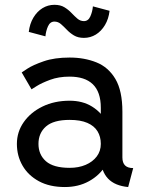

<svg xmlns="http://www.w3.org/2000/svg" viewBox="-20 -752 597 782"><path d="M244.1 9.8Q299.3 9.8 342.3 -13.9Q385.3 -37.6 409.9 -77.4Q434.6 -117.2 434.6 -166Q434.6 -214.8 413.8 -254.6Q393.1 -294.4 354.7 -318.1Q316.4 -341.8 263.7 -341.8Q201.7 -341.8 153.1 -318.1Q104.5 -294.4 76.7 -254.6Q48.8 -214.8 48.8 -166Q48.8 -117.2 71.8 -77.4Q94.7 -37.6 138.4 -13.9Q182.1 9.8 244.1 9.8ZM390.6 -166Q390.6 -136.7 374 -114.7Q357.4 -92.8 328.9 -80.6Q300.3 -68.4 263.7 -68.4Q197.8 -68.4 167.2 -95.2Q136.7 -122.1 136.7 -166Q136.7 -210 167.2 -236.8Q197.8 -263.7 263.7 -263.7Q307.6 -263.7 335.7 -251.5Q363.8 -239.3 377.2 -217.3Q390.6 -195.3 390.6 -166ZM478.5 -110.8V-296.9Q478.5 -382.3 450 -430.4Q421.4 -478.5 372.6 -498Q323.7 -517.6 263.7 -517.6Q201.7 -517.6 158 -502.4Q114.3 -487.3 91.3 -472.2Q68.4 -457 68.4 -457L108.4 -388.2Q108.4 -388.2 128.9 -401.1Q149.4 -414.1 184.3 -427Q219.2 -439.9 263.2 -439.9Q293.9 -439.9 317.6 -432.4Q341.3 -424.8 357.7 -409.2Q374 -393.6 382.3 -369.6Q390.6 -345.7 390.6 -312.5V-228.5L400.4 -219.2V-125L390.6 -110.8Q390.6 -82.5 398.2 -61Q405.8 -39.6 419.9 -24.7Q434.1 -9.8 454.8 -1.2Q475.6 7.3 502 9.8L522.5 -67.4Q500.5 -67.4 489.5 -78.1Q478.5 -88.9 478.5 -110.8ZM165 -604Q167 -626 175.5 -645Q184.1 -664.1 201.7 -664.1Q216.3 -664.1 228 -654.1Q239.7 -644 252.2 -630.9Q264.6 -617.7 281.2 -607.7Q297.9 -597.7 321.8 -597.7Q348.1 -597.7 370.4 -611.3Q392.6 -625 407.5 -649.9Q422.4 -674.8 426.3 -708L358.4 -726.1Q356.4 -704.1 347.9 -685.1Q339.4 -666 321.8 -666Q307.1 -666 295.4 -676Q283.7 -686 271.2 -699.2Q258.8 -712.4 242.4 -722.4Q226.1 -732.4 201.7 -732.4Q175.3 -732.4 153.1 -718.8Q130.9 -705.1 116 -680.2Q101.1 -655.3 97.2 -622.1Z"/></svg>

Font: Giphurs
Style: Regular
Weight: 400
Version: Version 2.010